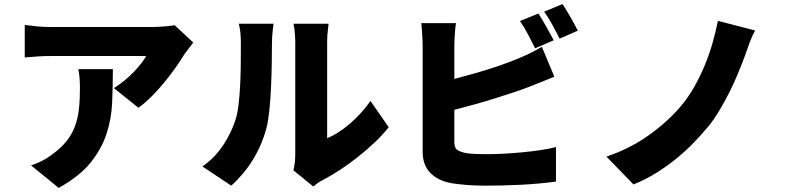

<svg xmlns="http://www.w3.org/2000/svg" viewBox="-20 -855 3854 939"><path d="M532 -517Q532 -433 528.5 -353Q525 -273 500.5 -199Q476 -125 422 -58.5Q368 8 267 64L132 -46Q157 -54 184 -67.5Q211 -81 241 -104Q281 -134 306 -165.5Q331 -197 345.5 -234.5Q360 -272 365.5 -318Q371 -364 371 -422Q371 -447 369.5 -469Q368 -491 363 -517ZM925 -647Q917 -636 903.5 -618.5Q890 -601 882 -590Q864 -560 838.5 -524Q813 -488 783.5 -452Q754 -416 721.5 -383.5Q689 -351 657 -328L537 -424Q564 -441 589 -461.5Q614 -482 635 -504Q656 -526 671.5 -546Q687 -566 695 -581H223Q191 -581 165 -579Q139 -577 101 -574V-733Q131 -729 161 -726Q191 -723 223 -723H719Q731 -723 747.5 -723.5Q764 -724 780.5 -725.5Q797 -727 812 -728.5Q827 -730 834 -732Z M1587 -739Q1585 -726 1584 -712Q1582 -698 1581 -682.5Q1580 -667 1580 -649V-179Q1634 -201 1690.5 -249.5Q1747 -298 1792 -361L1881 -233Q1852 -196 1813 -159Q1774 -122 1730.5 -87.5Q1687 -53 1642.5 -24Q1598 5 1558 26Q1541 34 1531.5 42Q1522 50 1512 57L1415 -22Q1419 -37 1421.5 -58Q1424 -79 1424 -101V-650Q1424 -668 1422.5 -684Q1421 -700 1420 -712Q1418 -727 1415 -739ZM970 -41Q1003 -64 1028.5 -91Q1054 -118 1073.5 -148Q1093 -178 1107.5 -208.5Q1122 -239 1131 -267Q1141 -296 1146.5 -341.5Q1152 -387 1154.5 -438.5Q1157 -490 1157.5 -543Q1158 -596 1158 -641Q1158 -674 1155.5 -696.5Q1153 -719 1148 -739H1318Q1316 -724 1314 -708Q1312 -693 1311 -676Q1310 -659 1310 -642Q1310 -598 1309 -541.5Q1308 -485 1305.5 -427.5Q1303 -370 1297.5 -317Q1292 -264 1283 -228Q1238 -62 1111 53Z M2047 -630Q2047 -638 2046.5 -652Q2046 -666 2045 -681.5Q2044 -697 2043 -713.5Q2042 -730 2040 -742H2210Q2206 -717 2204 -684Q2202 -651 2202 -630V-469Q2252 -482 2308 -498Q2364 -514 2421 -533.5Q2478 -553 2531.5 -576Q2585 -599 2630 -626L2691 -480Q2659 -467 2626 -453.5Q2593 -440 2567 -430Q2533 -417 2489.5 -402.5Q2446 -388 2398 -373Q2350 -358 2299.5 -344Q2249 -330 2202 -318V-161Q2202 -132 2216 -122Q2230 -112 2261 -106Q2282 -103 2307.5 -102Q2333 -101 2363 -101Q2400 -101 2446 -103.5Q2492 -106 2538.5 -110.5Q2585 -115 2627.5 -121.5Q2670 -128 2699 -136V33Q2664 38 2620.5 42Q2577 46 2530.5 48.5Q2484 51 2438.5 52Q2393 53 2353 53Q2304 53 2262 49.5Q2220 46 2188 41Q2122 29 2084.5 -9.5Q2047 -48 2047 -113ZM2597 -619Q2582 -649 2562.5 -686.5Q2543 -724 2523 -752L2613 -789Q2622 -776 2632.5 -758Q2643 -740 2653 -722Q2663 -704 2672.5 -687Q2682 -670 2688 -658ZM2717 -666Q2702 -696 2681.5 -733.5Q2661 -771 2641 -798L2731 -835Q2740 -821 2751 -803.5Q2762 -786 2772 -768Q2782 -750 2791 -733.5Q2800 -717 2806 -705Z M3673 -706Q3657 -677 3645.5 -645Q3634 -613 3625 -587Q3609 -544 3589.5 -496.5Q3570 -449 3546.5 -402.5Q3523 -356 3497 -312.5Q3471 -269 3442 -234Q3412 -198 3373.5 -158Q3335 -118 3288.5 -80Q3242 -42 3189 -9Q3136 24 3078 47L2946 -89Q3061 -128 3153.5 -194Q3246 -260 3310 -336Q3345 -377 3374 -428Q3403 -479 3426 -534Q3449 -589 3465 -645.5Q3481 -702 3491 -753Z"/></svg>

Font: Kinto Sans Black
Style: Regular
Weight: 900
Designer: Authors: Ryoko NISHIZUKA  (kana & ideographs); Paul D. Hunt (Latin, Greek & Cyrillic); Wenlong ZHANG  (bopomofo); Sandol
Foundry: Adobe Systems Incorporated, ookami Inc.
Version: Version 0.001